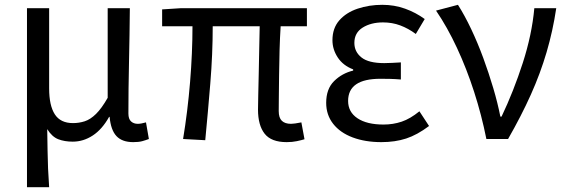

<svg xmlns="http://www.w3.org/2000/svg" viewBox="-20 -577 2351 797"><path d="M92 200V-543H184V-210Q184 -139 207.5 -102.5Q231 -66 283 -66Q308 -66 331.5 -73.5Q355 -81 378.5 -104Q402 -127 427 -171V-543H519Q518 -433 515.5 -318.5Q513 -204 513 -106Q513 -83 524 -73Q535 -63 552 -63Q565 -63 586 -69L598 0Q585 5 570.5 9Q556 13 533 13Q487 13 463.5 -12Q440 -37 435 -92H433Q404 -40 365 -14.5Q326 11 282 11Q248 11 222 1Q196 -9 176 -41Q177 12 177.5 50Q178 88 179.5 122.5Q181 157 184 200Z M1170 13Q1106 13 1078.5 -22Q1051 -57 1051 -122Q1051 -143 1052 -182.5Q1053 -222 1054 -271Q1055 -320 1056 -371.5Q1057 -423 1058 -468H863Q863 -353 853 -231Q843 -109 832 5L740 0Q759 -115 769 -236.5Q779 -358 779 -468H653V-538L731 -543H1254V-468H1145Q1142 -422 1140.5 -369Q1139 -316 1138.5 -265.5Q1138 -215 1137.5 -175.5Q1137 -136 1137 -116Q1137 -88 1150 -75.5Q1163 -63 1188 -63Q1201 -63 1231 -69L1244 1Q1231 5 1212 9Q1193 13 1170 13Z M1563 13Q1496 13 1444 -6.5Q1392 -26 1363 -63Q1334 -100 1334 -150Q1334 -208 1367 -240.5Q1400 -273 1446 -284V-289Q1404 -305 1382 -338.5Q1360 -372 1360 -410Q1360 -460 1388.5 -492.5Q1417 -525 1464.5 -541Q1512 -557 1567 -557Q1617 -557 1661.5 -541Q1706 -525 1743 -498L1706 -436Q1675 -459 1641.5 -471.5Q1608 -484 1570 -484Q1520 -484 1485.5 -462.5Q1451 -441 1451 -399Q1451 -362 1480.5 -338.5Q1510 -315 1575 -315Q1592 -315 1608 -316Q1624 -317 1644 -318V-247Q1620 -249 1599.5 -249.5Q1579 -250 1559 -250Q1425 -250 1425 -158Q1425 -112 1464 -86Q1503 -60 1572 -60Q1612 -60 1647.5 -72Q1683 -84 1721 -115L1761 -54Q1712 -17 1666 -2Q1620 13 1563 13Z M1999 0Q1979 -100 1948 -196Q1917 -292 1877 -378Q1837 -464 1790 -533L1881 -557Q1909 -513 1936 -456Q1963 -399 1986 -336.5Q2009 -274 2027.5 -211.5Q2046 -149 2057 -93H2062Q2112 -198 2150 -315.5Q2188 -433 2198 -543H2289Q2275 -449 2249 -360.5Q2223 -272 2183.5 -184Q2144 -96 2089 0Z"/></svg>

Font: Chocolate Classical Sans
Style: Regular
Weight: 400
Designer: 田海東、宇文滿月
Foundry: Moonlit Owen
Version: Version 1.001